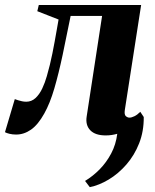

<svg xmlns="http://www.w3.org/2000/svg" viewBox="-57 -533 624 772"><path d="M304 219.5 285 194.5Q316.5 175.5 343.8 147.8Q371 120 390 84.2Q409 48.5 414.5 5Q403.5 8 392 9.8Q380.5 11.5 368 11.5Q326 11.5 306 -9.2Q286 -30 291.5 -64.5L353.5 -469H227Q210.5 -386.5 194.8 -312Q179 -237.5 161.5 -177.5Q144 -117.5 121 -76.5Q96 -31.5 67.8 -11.8Q39.5 8 8 8Q-6.5 8 -18.8 5Q-31 2 -37 -1.5L2.5 -134.5Q8 -132.5 15.5 -130Q23 -127.5 31.5 -125.8Q40 -124 48.5 -124Q70 -124 86 -139Q102 -154 113 -177.5Q124 -201 131.2 -226.5Q138.5 -252 143.5 -272.5Q149 -295 153.8 -318.8Q158.5 -342.5 162.8 -365.8Q167 -389 171 -411.8Q175 -434.5 178.5 -454.5L93 -488L99 -513H510.5L445 -91.5Q442 -72 449 -66Q456 -60 463.5 -60Q472 -60 483.8 -65.8Q495.5 -71.5 507 -83.5L521 -62.5Q521.5 -5 502.5 43.2Q483.5 91.5 451.2 128.5Q419 165.5 380.2 188.8Q341.5 212 304 219.5Z"/></svg>

Font: Merriweather 120pt ExtraBold
Style: Italic
Weight: 800
Italic angle: -7.8°
Version: Version 2.101